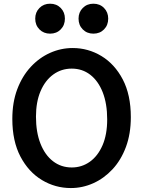

<svg xmlns="http://www.w3.org/2000/svg" viewBox="-20 -978 766 1011"><path d="M544.4 -349.1Q544.4 -432.1 520.8 -492.2Q497.1 -552.2 455.1 -584.5Q413.1 -616.7 357.9 -616.7Q303.2 -616.7 260.5 -585.7Q217.8 -554.7 193.6 -498Q169.4 -441.4 169.4 -363.8Q169.4 -281.7 193.1 -221.7Q216.8 -161.6 259.3 -128.9Q301.8 -96.2 357.9 -96.2Q410.6 -96.2 452.9 -126.2Q495.1 -156.2 519.8 -212.9Q544.4 -269.5 544.4 -349.1ZM668.9 -361.3Q668.9 -273.4 643.1 -204.1Q617.2 -134.8 572.5 -86.7Q527.8 -38.6 471.2 -13.2Q414.6 12.2 353 12.2Q271 12.2 200.7 -30Q130.4 -72.3 87.6 -153.6Q44.9 -234.9 44.9 -351.6Q44.9 -439.5 71 -508.5Q97.2 -577.6 142.1 -626Q187 -674.3 243.9 -699.7Q300.8 -725.1 362.8 -725.1Q444.3 -725.1 514.2 -682.9Q584 -640.6 626.5 -559.6Q668.9 -478.5 668.9 -361.3ZM393.6 -879.9Q393.6 -913.6 415.8 -936Q438 -958.5 471.7 -958.5Q505.9 -958.5 527.8 -936Q549.8 -913.6 549.8 -879.9Q549.8 -845.7 527.8 -823.2Q505.9 -800.8 471.7 -800.8Q438 -800.8 415.8 -823.2Q393.6 -845.7 393.6 -879.9ZM165.5 -879.9Q165.5 -913.6 187.7 -936Q210 -958.5 243.7 -958.5Q277.8 -958.5 299.8 -936Q321.8 -913.6 321.8 -879.9Q321.8 -845.7 299.8 -823.2Q277.8 -800.8 243.7 -800.8Q210 -800.8 187.7 -823.2Q165.5 -845.7 165.5 -879.9Z"/></svg>

Font: Kanchenjunga
Style: Bold
Weight: 700
Designer: Becca Hirsbrunner Spalinger
Foundry: SIL International
Version: Version 2.001